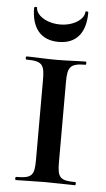

<svg xmlns="http://www.w3.org/2000/svg" viewBox="-50 -690 399 724"><g transform="rotate(5 150.0 -328.5)"><path d="M50 -653C50 -576 86 -533 153 -533C220 -533 255 -576 255 -653C255 -658 244 -658 244 -655C244 -627 204 -599 153 -599C100 -599 61 -627 61 -655C61 -658 50 -658 50 -653ZM194 -81V-385C194 -442 204 -456 262 -456C265 -456 265 -468 262 -468C233 -468 194 -465 149 -465C108 -465 68 -468 38 -468C34 -468 34 -456 38 -456C97 -456 107 -444 107 -387V-81C107 -23 97 -12 38 -12C34 -12 34 0 38 0C68 0 108 -2 149 -2C194 -2 231 0 262 0C265 0 265 -12 262 -12C204 -12 194 -23 194 -81Z"/></g></svg>

Font: Cormorant SC Semi
Style: Regular
Weight: 600
Designer: Christian Thalmann (Catharsis Fonts)
Version: Version 1.000;PS 001.000;hotconv 1.0.70;makeotf.lib2.5.58329